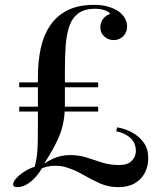

<svg xmlns="http://www.w3.org/2000/svg" viewBox="-20 -756 661 790"><path d="M368 -736Q401 -736 425.5 -728.5Q450 -721 467 -710Q484 -698 493.5 -681.5Q503 -665 503 -648Q503 -623 487 -607Q471 -591 448 -591Q426 -591 409.5 -605.5Q393 -620 393 -643Q393 -663 403.5 -677.5Q414 -692 433 -699Q429 -708 410.5 -714Q392 -720 372 -720Q327 -720 301.5 -700.5Q276 -681 264.5 -646Q253 -611 250 -564.5Q247 -518 247 -465V-324Q247 -286 241 -254.5Q235 -223 223.5 -195.5Q212 -168 196.5 -140.5Q181 -113 162 -83Q191 -102 216.5 -110Q242 -118 269 -118Q306 -118 337.5 -107.5Q369 -97 401 -87Q433 -77 471 -77Q506 -77 522.5 -94.5Q539 -112 539 -134Q539 -168 516.5 -188.5Q494 -209 458 -216L462 -232Q494 -227 523.5 -211Q553 -195 571.5 -169Q590 -143 590 -105Q590 -73 576.5 -46Q563 -19 535.5 -2.5Q508 14 467 14Q426 14 391 -1.5Q356 -17 323 -36.5Q290 -56 257 -66Q247 -70 234.5 -72Q222 -74 208 -74Q180 -74 153 -64Q130 -26 103.5 -6Q77 14 52 14Q45 14 39.5 12Q34 10 34 2Q34 -8 46.5 -22Q59 -36 79.5 -49.5Q100 -63 123 -70Q129 -93 132 -118Q135 -143 135.5 -176.5Q136 -210 136 -258V-439Q136 -501 147 -554.5Q158 -608 185 -649Q212 -690 256.5 -713Q301 -736 368 -736ZM384 -317V-297H59V-317ZM384 -417V-397H59V-417Z"/></svg>

Font: Playfair Display Medium
Style: Regular
Weight: 500
Designer: Claus Eggers Sørensen
Foundry: Claus Eggers Sørensen
Version: Version 1.203